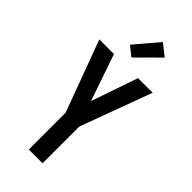

<svg xmlns="http://www.w3.org/2000/svg" viewBox="-303 -1044 1105 1105"><g transform="rotate(45 250.0 -491.5)"><path d="M194 0V-299L33 -735H152L250 -450L348 -735H467L306 -299V0ZM237 -792 179 -838 302 -983 373 -927Z"/></g></svg>

Font: Iosevka Custom
Style: Bold
Weight: 700
Monospace: yes
Designer: Belleve Invis
Foundry: Belleve Invis
Version: Version 30.3.3; ttfautohint (v1.8.3)